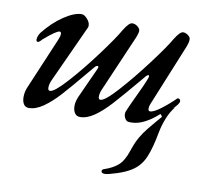

<svg xmlns="http://www.w3.org/2000/svg" viewBox="-75 -505 895 824"><g transform="rotate(10 373.0 -93.0)"><path d="M671 -91 681 -98Q662 -76 649 -43.5Q636 -11 630 21Q618 88 600.5 130Q583 172 547 195Q523 211 484 223.5Q445 236 433 236Q417 236 417 226Q417 219 427 216Q463 204 485.5 184.5Q508 165 523 120Q532 93 540.5 75Q549 57 564 35Q574 20 608 -20L632 -48L625 -58L626 -59L620 -56Q594 -32 564 -16.5Q534 -1 505 -1Q496 -1 492 -2Q485 -3 479 -12.5Q473 -22 473 -33Q473 -38 475 -44Q481 -59 488 -74Q495 -89 502 -104Q532 -166 546 -203Q547 -206 547 -210Q547 -214 544 -214Q540 -214 534 -208L514 -184Q450 -108 415 -69.5Q380 -31 347.5 -8.5Q315 14 285 14Q270 14 262 2Q254 -10 254 -29Q254 -48 264 -71L324 -203Q326 -209 326 -210Q326 -215 322 -215Q317 -215 312 -210L291 -185Q227 -108 192.5 -70Q158 -32 125 -9Q92 14 62 14Q47 14 39.5 2Q32 -10 32 -29Q32 -51 41 -72L135 -294Q143 -312 143 -322Q143 -332 136 -332Q122 -332 69 -286Q57 -272 51 -272Q48 -272 46 -274.5Q44 -277 44 -280Q44 -296 56 -313Q95 -362 140 -392Q185 -422 217 -422Q228 -422 241 -407.5Q254 -393 254 -379Q254 -373 253 -371Q212 -280 139 -122Q130 -103 130 -87Q130 -74 139 -74Q158 -74 212 -134Q266 -194 323.5 -271.5Q381 -349 401 -385Q423 -421 437 -421Q449 -421 458.5 -414Q468 -407 471 -399Q474 -390 463 -363L359 -122Q350 -103 350 -87Q350 -74 359 -74Q378 -74 432 -134Q486 -194 544 -271Q602 -348 623 -385Q645 -421 659 -421Q668 -421 677 -415.5Q686 -410 690 -402Q691 -400 691 -393Q691 -382 684 -364L574 -95Q569 -84 569 -73Q569 -62 577 -62Q593 -62 624.5 -86Q656 -110 683 -137Q684 -138 686 -138Q691 -138 694 -135Q697 -132 697 -127Q697 -115 671 -91Z"/></g></svg>

Font: EB Garamond Medium
Style: Italic
Weight: 500
Italic angle: -17.2°
Designer: Georg Duffner and Octavio Pardo
Foundry: Georg Duffner
Version: Version 1.000